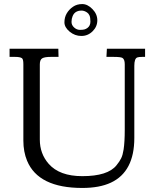

<svg xmlns="http://www.w3.org/2000/svg" viewBox="-20 -907 761 945"><path d="M380.5 -730Q348.4 -730 322.8 -751.2Q297.1 -772.5 297.1 -797.1Q297.1 -821.8 308.6 -841.3Q320.1 -860.8 339.4 -873.9Q358.6 -887 384.8 -887Q410.9 -887 434.9 -862.4Q459 -837.9 459 -807Q459 -776.1 435.8 -753.1Q412.6 -730 380.5 -730ZM410.2 -769.3Q425 -780.3 425 -800.5Q425 -820.8 420.5 -830.8Q416 -840.8 408.4 -845.7Q394.5 -855 381.1 -855Q367.7 -855 358.8 -850.7Q349.9 -846.4 345 -840.5Q340.1 -834.5 337.2 -826.9Q332 -814.7 332 -799Q332 -783.2 345 -771.6Q357.9 -760 373.2 -760Q388.4 -760 395.9 -762.2Q403.3 -764.4 410.2 -769.3ZM27.1 -627V-667H267.1L268.1 -627H230Q200.2 -627 188.1 -620.1Q176 -613.3 176 -590.1V-220Q176 -150.4 219.7 -100.6Q272.9 -40 385 -40Q510.5 -40 553.2 -93.3Q568.6 -112.1 576.4 -128.1Q584.2 -144 588.4 -171.4Q594 -208.5 594 -267.1V-591.1Q594 -614.5 582.8 -621.8Q574.7 -627 539.1 -627H503.9L506.1 -667H694.1V-627H679.9Q663.1 -627 655.8 -624.3Q641.1 -619.1 641.1 -583V-228Q641.1 -62 525.9 -8.1Q470 18.1 385 18.1Q168.9 18.1 113.3 -115.7Q95 -159.9 95 -215.1V-591.1Q95 -616 87.9 -620.6Q78.9 -627 54 -627Z"/></svg>

Font: Linden Hill
Style: Regular
Weight: 400
Version: Version 1.202